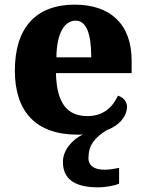

<svg xmlns="http://www.w3.org/2000/svg" viewBox="-20 -570 626 827"><path d="M405 237C426 237 472 231 493 221V153C469 158 448 161 430 161C390 161 361 146 361 112C361 55 387 24 439 -9C496 -30 527 -71 527 -110C527 -134 510 -151 488 -158C465 -108 425 -70 357 -70C269 -70 224 -126 221 -255H547V-309C547 -467 454 -550 302 -550C137 -550 44 -453 44 -266C44 -91 133 10 314 10C322 10 329 10 337 9C290 32 251 77 251 127C251 203 303 237 405 237ZM373 -323H223C224 -426 257 -481 306 -481C353 -481 373 -423 373 -323Z"/></svg>

Font: Noto Serif Malayalam ExtraBold
Style: Regular
Weight: 800
Designer: Indian type Foundry, Jelle Bosma, Monotype Design Team
Foundry: Monotype Imaging Inc.
Version: Version 2.104